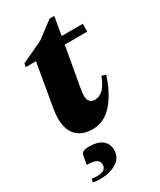

<svg xmlns="http://www.w3.org/2000/svg" viewBox="-203 -630 780 937"><g transform="rotate(-30 187.5 -162.0)"><path d="M161 10Q103 10 71 -23Q39 -56 39 -120Q39 -132 40.5 -145.5Q42 -159 44 -173L86 -416H28L32 -435L153 -492L248 -563H274L256 -460H375V-416H248L209 -196Q206 -177 205 -168.5Q204 -160 204 -154Q204 -109 243 -109Q266 -109 287 -127.5Q308 -146 327 -195L350 -188Q322 -99 274.5 -44.5Q227 10 161 10ZM71 239Q61 239 49.5 238Q38 237 31 235L35 216Q42 218 51 218.5Q60 219 65 219Q116 219 116 183Q116 163 99 154.5Q82 146 47 146L57 95Q58 86 68 80Q78 74 101 74Q150 74 175 94Q200 114 200 150Q200 193 162.5 216Q125 239 71 239Z"/></g></svg>

Font: Spectral ExtraBold
Style: Italic
Weight: 800
Italic angle: -10°
Designer: Jean-Baptiste Levee
Foundry: Production Type
Version: Version 2.001